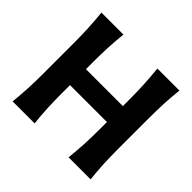

<svg xmlns="http://www.w3.org/2000/svg" viewBox="-185 -997 1206 1206"><g transform="rotate(45 418.0 -394.5)"><path d="M72.1 0H267.5Q260.2 -63.9 257.4 -123.8Q254.5 -183.8 254.5 -257.9V-327H582.5V-257.9Q582.5 -183.8 579 -123.8Q575.5 -63.9 569 0H764.8Q757.6 -63.9 754.6 -123.8Q751.6 -183.8 751.6 -257.9V-525.1Q751.6 -601.3 754.6 -662.4Q757.6 -723.6 764.8 -788.8H569Q575.5 -723.6 579 -662.4Q582.5 -601.3 582.5 -525.1V-468.7H254.5V-525.1Q254.5 -601.3 257.4 -662.4Q260.2 -723.6 267.5 -788.8H72.1Q78.6 -723.6 81.7 -662.4Q84.9 -601.3 84.9 -525.1V-257.9Q84.9 -183.8 81.7 -123.8Q78.6 -63.9 72.1 0Z"/></g></svg>

Font: Pinar-VF-FD
Style: Regular
Weight: 300
Designer: Amin Abedi
Version: Version 3.0